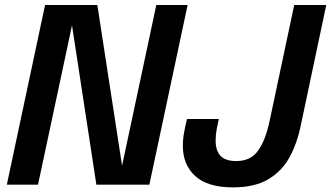

<svg xmlns="http://www.w3.org/2000/svg" viewBox="-20 -758 1359 788"><path d="M136 0H8L165 -737.5H379.5L481 -78L621.5 -737.5H750L593 0H375.5L275.5 -654ZM936 11Q832 11 781.2 -35.5Q730.5 -82 730.5 -159Q730.5 -187 735.8 -215.8Q741 -244.5 747.5 -269.5H878Q873.5 -250 869.2 -227Q865 -204 865 -181Q865 -140 884.8 -118.5Q904.5 -97 950.5 -97Q1008.5 -97 1039 -139.5Q1069.5 -182 1086 -259L1187.5 -737.5H1319L1214 -241Q1199.5 -170.5 1168.8 -113.5Q1138 -56.5 1082 -22.8Q1026 11 936 11Z"/></svg>

Font: Epilogue SemiBold
Style: Italic
Weight: 600
Italic angle: -12°
Designer: Tyler Finck
Foundry: Etcetera Type Co
Version: Version 2.111; ttfautohint (v1.8.3)